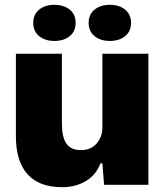

<svg xmlns="http://www.w3.org/2000/svg" viewBox="-20 -767 690 797"><path d="M46 -201V-544H237V-253Q237 -198 255.5 -171Q274 -144 316 -144Q358 -144 381.5 -172Q405 -200 405 -236V-544H596V0H412L405 -89H397Q379 -41 336.5 -15.5Q294 10 238 10Q142 10 94 -44Q46 -98 46 -201ZM348 -672Q348 -707 372.5 -727Q397 -747 436 -747Q475 -747 499.5 -727Q524 -707 524 -672Q524 -637 499.5 -617Q475 -597 436 -597Q397 -597 372.5 -617Q348 -637 348 -672ZM118 -672Q118 -707 142.5 -727Q167 -747 206 -747Q245 -747 269.5 -727Q294 -707 294 -672Q294 -637 269.5 -617Q245 -597 206 -597Q167 -597 142.5 -617Q118 -637 118 -672Z"/></svg>

Font: Mona Sans Black
Style: Regular
Weight: 900
Designer: Deni Anggara
Foundry: GitHub
Version: Version 2.000